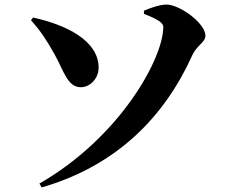

<svg xmlns="http://www.w3.org/2000/svg" viewBox="-20 -775 1040 843"><path d="M163 48C494 -48 703 -263 825 -534C843 -574 882 -590 882 -618C882 -673 769 -755 711 -755C683 -755 639 -740 612 -728V-714C670 -692 697 -675 697 -657C697 -517 505 -171 153 31ZM116 -686C158 -640 187 -595 221 -534C261 -461 277 -392 335 -392C376 -392 413 -431 413 -478C413 -596 272 -666 125 -698Z"/></svg>

Font: Noto Serif CJK SC Black
Style: Regular
Weight: 900
Designer: Ryoko NISHIZUKA 西塚涼子 (kana & ideographs); Frank Grießhammer (Latin, Greek & Cyrillic); Wenlong ZHANG 张文龙 (bopomofo); San
Foundry: Adobe
Version: Version 2.001;hotconv 1.1.0;makeotfexe 2.6.0